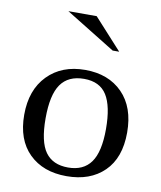

<svg xmlns="http://www.w3.org/2000/svg" viewBox="-85 -818 751 895"><g transform="rotate(10 291.0 -370.5)"><path d="M434 -239Q434 -347 401 -399.5Q368 -452 293.5 -452Q219 -452 183.5 -401.5Q148 -351 148 -240Q148 -129 183 -80.5Q218 -32 290.5 -32Q363 -32 398.5 -81.5Q434 -131 434 -239ZM47 -239Q47 -357 114 -425.5Q181 -494 291.5 -494Q402 -494 468 -427Q534 -360 534 -240Q534 -120 468 -55.5Q402 9 290.5 9Q179 9 113 -56Q47 -121 47 -239ZM432 -605H401L166 -750H300Z"/></g></svg>

Font: Ledger
Style: Regular
Weight: 400
Designer: Denis Masharov
Foundry: Denis Masharov
Version: 1.001